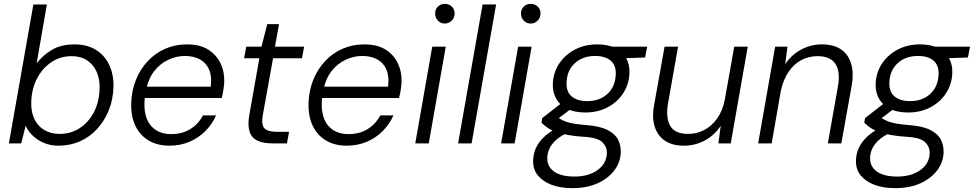

<svg xmlns="http://www.w3.org/2000/svg" viewBox="-20 -743 5047 995"><path d="M282 12Q240 12 205 -3.5Q170 -19 146.5 -43Q123 -67 113 -92L90 0H26L153 -720H223L170 -415Q202 -457 249.5 -485Q297 -513 366 -513Q432 -513 478 -484Q524 -455 547 -404.5Q570 -354 568 -291Q566 -226 543.5 -171Q521 -116 483 -74.5Q445 -33 394 -10.5Q343 12 282 12ZM289 -49Q347 -49 393 -79Q439 -109 466.5 -161.5Q494 -214 496 -282Q498 -332 481 -370.5Q464 -409 431 -430.5Q398 -452 352 -452Q293 -452 246.5 -421Q200 -390 172 -336.5Q144 -283 142 -215Q140 -165 157.5 -127.5Q175 -90 209 -69.5Q243 -49 289 -49Z M857 12Q795 12 749.5 -15.5Q704 -43 681 -92.5Q658 -142 660 -209Q662 -274 684.5 -329.5Q707 -385 746 -426.5Q785 -468 836.5 -490.5Q888 -513 949 -513Q1016 -513 1059 -486Q1102 -459 1123 -414.5Q1144 -370 1142 -316Q1141 -299 1137.5 -276Q1134 -253 1129 -235H715L725 -294H1072Q1079 -346 1064 -381.5Q1049 -417 1016.5 -435Q984 -453 938 -453Q894 -453 851.5 -433Q809 -413 778.5 -373.5Q748 -334 737 -275L732 -249Q723 -189 735.5 -143.5Q748 -98 782 -73Q816 -48 867 -48Q924 -48 966 -74Q1008 -100 1032 -145H1100Q1080 -100 1045 -64.5Q1010 -29 962.5 -8.5Q915 12 857 12Z M1391 0Q1341 0 1311.5 -15.5Q1282 -31 1272.5 -64Q1263 -97 1272 -147L1324 -441H1245L1256 -501H1335L1365 -618H1426L1405 -501H1556L1545 -441H1395L1342 -147Q1333 -97 1350 -78.5Q1367 -60 1414 -60H1478L1467 0Z M1776 12Q1714 12 1668.5 -15.5Q1623 -43 1600 -92.5Q1577 -142 1579 -209Q1581 -274 1603.5 -329.5Q1626 -385 1665 -426.5Q1704 -468 1755.5 -490.5Q1807 -513 1868 -513Q1935 -513 1978 -486Q2021 -459 2042 -414.5Q2063 -370 2061 -316Q2060 -299 2056.5 -276Q2053 -253 2048 -235H1634L1644 -294H1991Q1998 -346 1983 -381.5Q1968 -417 1935.5 -435Q1903 -453 1857 -453Q1813 -453 1770.5 -433Q1728 -413 1697.5 -373.5Q1667 -334 1656 -275L1651 -249Q1642 -189 1654.5 -143.5Q1667 -98 1701 -73Q1735 -48 1786 -48Q1843 -48 1885 -74Q1927 -100 1951 -145H2019Q1999 -100 1964 -64.5Q1929 -29 1881.5 -8.5Q1834 12 1776 12Z M2132 0 2220 -501H2290L2202 0ZM2285 -621Q2264 -621 2249.5 -636Q2235 -651 2235 -673Q2235 -695 2249.5 -709Q2264 -723 2285 -723Q2306 -723 2321 -709.5Q2336 -696 2336 -673Q2336 -651 2321 -636Q2306 -621 2285 -621Z M2354 0 2481 -720H2551L2424 0Z M2577 0 2665 -501H2735L2647 0ZM2730 -621Q2709 -621 2694.5 -636Q2680 -651 2680 -673Q2680 -695 2694.5 -709Q2709 -723 2730 -723Q2751 -723 2766 -709.5Q2781 -696 2781 -673Q2781 -651 2766 -636Q2751 -621 2730 -621Z M2946 232Q2884 232 2838 214.5Q2792 197 2766.5 165Q2741 133 2743 86Q2744 55 2756.5 26Q2769 -3 2795 -29Q2821 -55 2859 -76L2912 -51Q2865 -27 2841 4.5Q2817 36 2816 75Q2815 105 2831.5 127Q2848 149 2879.5 160.5Q2911 172 2956 172Q3030 172 3076.5 138.5Q3123 105 3125 51Q3126 19 3102 -5.5Q3078 -30 3007 -34Q2959 -37 2924 -43.5Q2889 -50 2863 -59Q2837 -68 2818.5 -80.5Q2800 -93 2786 -107L2790 -131L2894 -212L2951 -188L2847 -109L2857 -143Q2872 -133 2885 -125.5Q2898 -118 2914.5 -112Q2931 -106 2955.5 -102Q2980 -98 3016 -95Q3088 -90 3128 -69.5Q3168 -49 3183 -19Q3198 11 3197 45Q3196 97 3164 139.5Q3132 182 3076.5 207Q3021 232 2946 232ZM3013 -160Q2956 -160 2918 -179.5Q2880 -199 2861.5 -233Q2843 -267 2845 -309Q2847 -367 2877.5 -413Q2908 -459 2959 -486Q3010 -513 3075 -513Q3132 -513 3169.5 -493.5Q3207 -474 3225.5 -440.5Q3244 -407 3242 -364Q3240 -307 3210 -260.5Q3180 -214 3129 -187Q3078 -160 3013 -160ZM3024 -219Q3088 -219 3128.5 -257Q3169 -295 3171 -358Q3173 -405 3144.5 -429Q3116 -453 3064 -453Q3000 -453 2959 -415.5Q2918 -378 2916 -315Q2914 -268 2942.5 -243.5Q2971 -219 3024 -219ZM3144 -439 3130 -501H3334L3323 -445Z M3524 12Q3462 12 3423.5 -15.5Q3385 -43 3371.5 -91Q3358 -139 3370 -200L3424 -501H3494L3442 -208Q3429 -132 3453.5 -90.5Q3478 -49 3546 -49Q3590 -49 3629 -69Q3668 -89 3696.5 -129Q3725 -169 3736 -226L3785 -501H3855L3767 0H3703L3715 -91Q3683 -42 3632.5 -15Q3582 12 3524 12Z M3909 0 3997 -501H4061L4049 -410Q4081 -459 4131.5 -486Q4182 -513 4239 -513Q4302 -513 4340 -486Q4378 -459 4391.5 -410.5Q4405 -362 4394 -301L4340 0H4270L4322 -293Q4336 -370 4310 -411Q4284 -452 4216 -452Q4172 -452 4133.5 -432Q4095 -412 4067.5 -372Q4040 -332 4027 -275L3979 0Z M4619 232Q4557 232 4511 214.5Q4465 197 4439.5 165Q4414 133 4416 86Q4417 55 4429.5 26Q4442 -3 4468 -29Q4494 -55 4532 -76L4585 -51Q4538 -27 4514 4.5Q4490 36 4489 75Q4488 105 4504.5 127Q4521 149 4552.5 160.5Q4584 172 4629 172Q4703 172 4749.5 138.5Q4796 105 4798 51Q4799 19 4775 -5.5Q4751 -30 4680 -34Q4632 -37 4597 -43.5Q4562 -50 4536 -59Q4510 -68 4491.5 -80.5Q4473 -93 4459 -107L4463 -131L4567 -212L4624 -188L4520 -109L4530 -143Q4545 -133 4558 -125.5Q4571 -118 4587.5 -112Q4604 -106 4628.5 -102Q4653 -98 4689 -95Q4761 -90 4801 -69.5Q4841 -49 4856 -19Q4871 11 4870 45Q4869 97 4837 139.5Q4805 182 4749.5 207Q4694 232 4619 232ZM4686 -160Q4629 -160 4591 -179.5Q4553 -199 4534.5 -233Q4516 -267 4518 -309Q4520 -367 4550.5 -413Q4581 -459 4632 -486Q4683 -513 4748 -513Q4805 -513 4842.5 -493.5Q4880 -474 4898.5 -440.5Q4917 -407 4915 -364Q4913 -307 4883 -260.5Q4853 -214 4802 -187Q4751 -160 4686 -160ZM4697 -219Q4761 -219 4801.5 -257Q4842 -295 4844 -358Q4846 -405 4817.5 -429Q4789 -453 4737 -453Q4673 -453 4632 -415.5Q4591 -378 4589 -315Q4587 -268 4615.5 -243.5Q4644 -219 4697 -219ZM4817 -439 4803 -501H5007L4996 -445Z"/></svg>

Font: DM Sans 17pt Light
Style: Italic
Weight: 300
Italic angle: -10°
Version: Version 4.004;gftools[0.9.30]